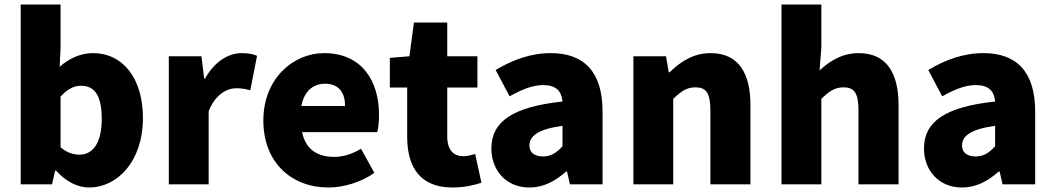

<svg xmlns="http://www.w3.org/2000/svg" viewBox="-20 -819 4684 853"><path d="M376 14C498 14 615 -98 615 -295C615 -469 528 -583 392 -583C340 -583 287 -560 245 -522L249 -607V-799H72V0H211L225 -61H229C274 -11 326 14 376 14ZM334 -132C307 -132 277 -140 249 -165V-390C280 -423 307 -438 340 -438C403 -438 432 -391 432 -291C432 -177 388 -132 334 -132Z M730 0H907V-325C937 -400 988 -427 1030 -427C1055 -427 1072 -423 1092 -418L1122 -571C1106 -578 1087 -583 1053 -583C996 -583 933 -546 891 -470H887L875 -569H730Z M1439 14C1506 14 1584 -9 1643 -51L1584 -158C1543 -134 1505 -122 1464 -122C1392 -122 1338 -154 1322 -232H1656C1660 -245 1664 -277 1664 -308C1664 -464 1584 -583 1420 -583C1282 -583 1150 -469 1150 -284C1150 -96 1276 14 1439 14ZM1319 -348C1331 -416 1374 -447 1423 -447C1488 -447 1513 -405 1513 -348Z M1990 14C2048 14 2089 2 2119 -7L2091 -135C2077 -131 2057 -125 2039 -125C1997 -125 1967 -150 1967 -213V-430H2101V-569H1967V-719H1819L1799 -569L1712 -562V-430H1789V-211C1789 -76 1847 14 1990 14Z M2332 14C2395 14 2448 -15 2495 -57H2499L2512 0H2657V-323C2657 -501 2574 -583 2427 -583C2338 -583 2257 -553 2182 -508L2244 -391C2301 -423 2348 -441 2393 -441C2451 -441 2475 -414 2479 -368C2257 -344 2163 -279 2163 -159C2163 -64 2227 14 2332 14ZM2393 -124C2356 -124 2332 -140 2332 -173C2332 -213 2368 -245 2479 -260V-169C2453 -141 2429 -124 2393 -124Z M2794 0H2971V-380C3006 -413 3030 -431 3070 -431C3115 -431 3136 -408 3136 -330V0H3314V-352C3314 -494 3261 -583 3137 -583C3060 -583 3002 -544 2955 -498H2951L2939 -569H2794Z M3452 0H3629V-380C3664 -413 3688 -431 3728 -431C3773 -431 3794 -408 3794 -330V0H3972V-352C3972 -494 3919 -583 3795 -583C3718 -583 3662 -544 3621 -506L3629 -607V-799H3452Z M4254 14C4317 14 4370 -15 4417 -57H4421L4434 0H4579V-323C4579 -501 4496 -583 4349 -583C4260 -583 4179 -553 4104 -508L4166 -391C4223 -423 4270 -441 4315 -441C4373 -441 4397 -414 4401 -368C4179 -344 4085 -279 4085 -159C4085 -64 4149 14 4254 14ZM4315 -124C4278 -124 4254 -140 4254 -173C4254 -213 4290 -245 4401 -260V-169C4375 -141 4351 -124 4315 -124Z"/></svg>

Font: Noto Sans CJK JP Black
Style: Regular
Weight: 900
Designer: Ryoko NISHIZUKA (kana & ideographs); Paul D. Hunt (Latin, Greek & Cyrillic); Wenlong ZHANG (bopomofo); Sandoll Communica
Foundry: Adobe Systems Incorporated
Version: Version 1.004;PS 1.004;hotconv 1.0.82;makeotf.lib2.5.63406